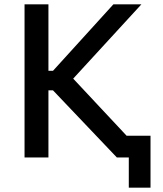

<svg xmlns="http://www.w3.org/2000/svg" viewBox="-20 -725 752 884"><path d="M563 -100H673V139H573V0H523H518L224 -309H203V0H93V-705H203V-399H224L502 -705H631L317 -363Z"/></svg>

Font: Manrope Medium
Style: Medium
Weight: 500
Designer: Mikhail Sharanda
Foundry: Mikhail Sharanda
Version: Version 4.000;hotconv 1.0.109;makeotfexe 2.5.65596